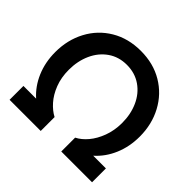

<svg xmlns="http://www.w3.org/2000/svg" viewBox="-178 -921 1107 1107"><g transform="rotate(45 375.0 -367.5)"><path d="M38.5 0V-113H142Q89 -160 59.5 -229.2Q30 -298.5 30 -381Q30 -480.5 73 -561.2Q116 -642 194.2 -688.5Q272.5 -735 374.5 -735Q477 -735 555 -688.5Q633 -642 676.2 -561.2Q719.5 -480.5 719.5 -381Q719.5 -298.5 690 -229.2Q660.5 -160 607.5 -113H711V0H460V-113Q494 -130 523.8 -165.2Q553.5 -200.5 572.5 -251.2Q591.5 -302 592 -362.5Q592 -364 592 -365Q592 -435.5 565.8 -494Q539.5 -552.5 490 -586.8Q440.5 -621 374.5 -621Q309 -621 259.8 -586.8Q210.5 -552.5 184 -494Q157.5 -435.5 157.5 -364Q157.5 -301.5 177.2 -250.5Q197 -199.5 227.8 -165Q258.5 -130.5 292.5 -113V0Z"/></g></svg>

Font: Vela Sans Bd
Style: Bold
Weight: 700
Designer: Principal design: Mikhail Sharanda - project Manrope.
Design modification: Ravid Balaliev
Foundry: Mikhail Sharanda
Version: Version 1.001